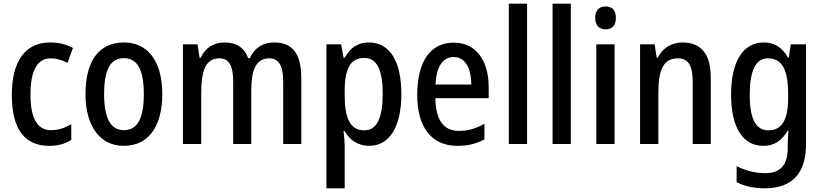

<svg xmlns="http://www.w3.org/2000/svg" viewBox="-20 -780 4454 1040"><path d="M247 10C292 10 332 0 366 -22V-107C331 -87 297 -75 256 -75C182 -75 145 -140 145 -267C145 -397 181 -464 255 -464C284 -464 315 -455 346 -440L375 -520C344 -538 303 -550 251 -550C116 -550 44 -447 44 -266C44 -79 114 10 247 10Z M859 -270C859 -452 778 -550 652 -550C513 -550 443 -446 443 -270C443 -102 518 10 650 10C790 10 859 -103 859 -270ZM544 -270C544 -399 576 -465 651 -465C726 -465 759 -399 759 -270C759 -141 726 -75 651 -75C577 -75 544 -143 544 -270Z M1466 -550C1406 -550 1360 -523 1333 -465H1324C1307 -517 1264 -550 1197 -550C1141 -550 1093 -524 1067 -467H1061L1050 -540H971V0H1070V-274C1070 -392 1091 -464 1168 -464C1219 -464 1243 -426 1243 -340V0H1341V-290C1341 -404 1368 -464 1439 -464C1490 -464 1514 -424 1514 -338V0H1612V-357C1612 -488 1565 -550 1466 -550Z M1978 -550C1919 -550 1877 -522 1847 -467H1841L1828 -540H1748V240H1847V8C1847 -12 1844 -40 1841 -70H1847C1874 -21 1920 10 1980 10C2088 10 2154 -91 2154 -270C2154 -454 2088 -550 1978 -550ZM1953 -466C2024 -466 2053 -398 2053 -270C2053 -142 2021 -74 1954 -74C1878 -74 1847 -136 1847 -266V-286C1847 -410 1879 -466 1953 -466Z M2438 -549C2312 -549 2240 -448 2240 -266C2240 -99 2311 10 2458 10C2514 10 2560 -1 2604 -25V-110C2557 -83 2515 -71 2465 -71C2383 -71 2340 -130 2338 -248H2627V-308C2627 -450 2560 -549 2438 -549ZM2438 -471C2502 -471 2532 -407 2533 -322H2339C2344 -423 2380 -471 2438 -471Z M2835 0V-760H2736V0Z M3072 0V-760H2973V0Z M3261 -745C3225 -745 3204 -725 3204 -683C3204 -642 3226 -621 3261 -621C3295 -621 3316 -642 3316 -683C3316 -724 3296 -745 3261 -745ZM3309 -540H3210V0H3309Z M3677 -550C3621 -550 3570 -522 3543 -468H3537L3526 -540H3447V0H3546V-274C3546 -405 3574 -464 3653 -464C3709 -464 3732 -422 3732 -340V0H3830V-360C3830 -489 3776 -550 3677 -550Z M4117 -550C4006 -550 3940 -449 3940 -267C3940 -90 4004 10 4114 10C4171 10 4214 -15 4247 -73H4251C4249 -49 4247 -18 4247 4V19C4247 117 4205 158 4125 158C4075 158 4022 146 3970 120V207C4016 230 4064 240 4122 240C4276 240 4346 154 4346 -1V-540H4263L4253 -469H4248C4215 -526 4172 -550 4117 -550ZM4139 -464C4214 -464 4249 -407 4249 -271V-247C4249 -128 4213 -74 4142 -74C4074 -74 4041 -136 4041 -266C4041 -396 4073 -464 4139 -464Z"/></svg>

Font: Noto Sans Sinhala Condensed Medium
Style: Regular
Weight: 500
Width: 3
Designer: Jelle Bosma - Monotype Design Team
Foundry: Monotype Imaging Inc.
Version: Version 2.006